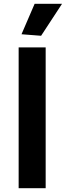

<svg xmlns="http://www.w3.org/2000/svg" viewBox="-20 -989 346 1009"><path d="M78 -740H220V0H78ZM93 -809 162 -969H306L196 -801Z"/></svg>

Font: Encode Sans Normal
Style: SemiBold
Weight: 600
Designer: Pablo Impallari, Andres Torresi
Foundry: Pablo Impallari, Andres Torresi
Version: Version 1.000; ttfautohint (v1.00) -l 8 -r 50 -G 200 -x 14 -